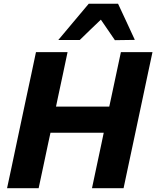

<svg xmlns="http://www.w3.org/2000/svg" viewBox="-20 -986 819 1006"><path d="M17 0Q29.5 -57.5 40.8 -111Q52 -164.5 66.5 -233L117.5 -473.5Q132.5 -542.5 144.2 -597.8Q156 -653 168.5 -713H334Q321.5 -654 309.8 -598.2Q298 -542.5 283 -473L273.5 -427.5H552.5L562.5 -473.5Q577 -542.5 589 -598.2Q601 -654 613.5 -713H779Q766.5 -654 754.5 -598.5Q742.5 -543 728 -473L677 -233Q662.5 -164.5 651 -111Q639.5 -57.5 627.5 0H462Q474 -57 485.5 -110.8Q497 -164.5 511.5 -233L523.5 -290.5H244.5L232 -233Q217.5 -164.5 206.2 -111Q195 -57.5 182.5 0ZM582 -775.5Q564 -802 545.5 -829Q527 -856 508.5 -883Q480 -856 452.5 -829.5Q425 -803 398 -776.5H285.5Q326 -824.5 365.2 -871.5Q404.5 -918.5 445 -966.5H598.5Q620.5 -919 642.8 -871.5Q665 -824 686.5 -777Z"/></svg>

Font: Commissioner
Style: Bold Italic
Weight: 700
Italic angle: -12°
Designer: Kostas Bartsokas
Foundry: Kostas Bartsokas
Version: Version 1.000; ttfautohint (v1.8.3)